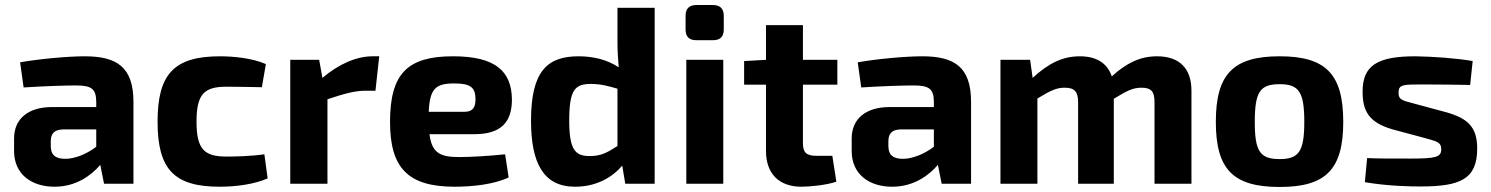

<svg xmlns="http://www.w3.org/2000/svg" viewBox="-20 -731 5932 764"><path d="M74 -383C153 -388 235 -391 282 -391C345 -391 362 -377 363 -327V-305H187C93 -305 36 -259 36 -180V-130C36 -38 105 12 197 12C284 12 344 -34 379 -75L394 0H511V-326C511 -465 444 -507 317 -507C248 -507 132 -496 60 -483ZM182 -169C182 -197 194 -215 230 -216H363V-147C321 -115 274 -99 240 -99C200 -99 182 -115 182 -150Z M1032 -117C975 -109 912 -108 881 -108C792 -108 762 -138 762 -247C762 -356 792 -386 881 -386C918 -386 968 -385 1022 -384L1038 -476C984 -500 907 -507 856 -507C674 -507 607 -438 607 -247C607 -57 673 12 854 12C921 12 992 2 1045 -21Z M1489 -507H1463C1399 -507 1329 -477 1263 -421L1250 -493H1135V0H1283V-336C1349 -358 1392 -370 1434 -370H1474Z M1867 -197C1974 -197 2017 -245 2017 -335C2016 -448 1951 -507 1783 -507C1604 -507 1532 -441 1532 -246C1532 -64 1602 12 1789 12C1859 12 1946 3 2004 -25L1990 -117C1923 -110 1851 -106 1806 -106C1731 -106 1698 -123 1689 -197ZM1686 -286C1690 -379 1714 -399 1788 -399C1852 -399 1872 -383 1872 -337C1872 -309 1866 -286 1826 -286Z M2585 -700H2437V-566C2437 -531 2439 -496 2442 -463C2396 -494 2340 -507 2282 -507C2158 -507 2093 -448 2093 -251C2093 -83 2142 12 2268 12C2354 12 2417 -26 2456 -72L2468 0H2585ZM2437 -150C2395 -123 2371 -110 2327 -110C2269 -110 2245 -134 2245 -252C2245 -376 2269 -397 2332 -397C2372 -397 2402 -388 2437 -378Z M2751 -711C2722 -711 2708 -696 2708 -668V-614C2708 -585 2722 -571 2751 -571H2817C2846 -571 2860 -585 2860 -614V-668C2860 -696 2846 -711 2817 -711ZM2858 0V-493H2711V0Z M3175 -394H3312V-493H3175V-631H3028V-493L2941 -488V-394H3028V-130C3028 -40 3080 12 3169 12C3204 12 3271 5 3308 -8L3292 -111H3229C3189 -111 3175 -124 3175 -161Z M3407 -383C3486 -388 3568 -391 3615 -391C3678 -391 3695 -377 3696 -327V-305H3520C3426 -305 3369 -259 3369 -180V-130C3369 -38 3438 12 3530 12C3617 12 3677 -34 3712 -75L3727 0H3844V-326C3844 -465 3777 -507 3650 -507C3581 -507 3465 -496 3393 -483ZM3515 -169C3515 -197 3527 -215 3563 -216H3696V-147C3654 -115 3607 -99 3573 -99C3533 -99 3515 -115 3515 -150Z M4079 -493H3961V0H4108V-339C4162 -372 4185 -382 4217 -382C4254 -382 4270 -368 4270 -324V0H4412V-338C4466 -371 4489 -382 4522 -382C4562 -382 4574 -366 4574 -324V0H4721V-370C4721 -459 4673 -507 4584 -507C4518 -507 4463 -481 4404 -427C4386 -480 4343 -507 4277 -507C4207 -507 4151 -478 4089 -421Z M5072 -507C4887 -507 4818 -436 4818 -246C4818 -57 4887 13 5072 13C5256 13 5325 -57 5325 -246C5325 -436 5256 -507 5072 -507ZM5072 -396C5148 -396 5170 -366 5170 -246C5170 -128 5148 -98 5072 -98C4994 -98 4973 -128 4973 -246C4973 -366 4994 -396 5072 -396Z M5645 -183C5694 -169 5715 -167 5715 -137C5715 -105 5692 -100 5591 -100C5525 -100 5456 -100 5420 -102L5411 -6C5506 10 5595 11 5632 11C5791 11 5858 -18 5858 -140C5858 -226 5820 -260 5736 -284L5610 -318C5563 -331 5545 -332 5545 -362C5545 -395 5563 -395 5640 -395C5702 -395 5767 -394 5830 -393L5840 -488C5779 -499 5683 -506 5612 -507C5458 -507 5402 -469 5402 -366C5402 -288 5428 -243 5522 -216Z"/></svg>

Font: SnT
Style: Bold
Weight: 700
Designer: Natanael Gama
Version: Version 1.001;PS 001.001;hotconv 1.0.70;makeotf.lib2.5.58329